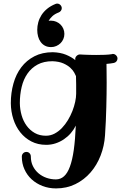

<svg xmlns="http://www.w3.org/2000/svg" viewBox="-20 -803 701 1082"><path d="M409.2 -274.9Q409.2 -302.7 409.2 -327.4Q409.2 -352.1 408.2 -374Q405.8 -379.9 398.7 -393.3Q391.6 -406.7 376.7 -420.7Q361.8 -434.6 337.4 -445.6Q313 -456.5 275.9 -458Q226.6 -458 191.9 -439.2Q157.2 -420.4 134.8 -388.2Q112.3 -356 102.1 -313Q91.8 -270 91.8 -222.2Q92.3 -186.5 101.8 -153.3Q111.3 -120.1 130.1 -94.5Q148.9 -68.8 176 -53.5Q203.1 -38.1 238.8 -38.1Q264.6 -38.1 287.4 -50Q310.1 -62 329.1 -81.8Q348.1 -101.6 363 -126.5Q377.9 -151.4 388.2 -177.7Q398.4 -204.1 403.8 -229.5Q409.2 -254.9 409.2 -274.9ZM642.1 -473.1Q642.1 -463.9 636 -456.8Q629.9 -449.7 621.1 -448.2Q611.8 -446.3 601.6 -445.1Q591.3 -443.8 580.1 -442.9Q580.1 -427.7 580.6 -401.1Q581.1 -374.5 581.1 -337.9Q581.1 -307.6 580.6 -272.7Q580.1 -237.8 579.1 -199.7Q578.1 -161.6 576.4 -121.3Q574.7 -81.1 571.8 -40Q567.9 19.5 546.9 73.7Q525.9 127.9 490.2 168.9Q454.6 210 405.3 234.4Q356 258.8 295.9 258.8Q254.9 258.8 219.5 245.1Q184.1 231.4 158.2 207.5Q132.3 183.6 117.7 150.9Q103 118.2 103 80.1V79.1Q103 68.4 110.4 60.8Q117.7 53.2 128.9 53.2Q139.6 53.2 146.7 60.8Q153.8 68.4 153.8 79.1Q153.8 109.4 165.5 133.1Q177.2 156.7 197 173.6Q216.8 190.4 242.2 199.2Q267.6 208 294.9 208Q321.3 208 340.8 190.4Q360.4 172.9 374 136Q387.7 99.1 395.8 41.7Q403.8 -15.6 407.2 -95.2Q396 -72.3 378.9 -52.5Q361.8 -32.7 340.1 -18.1Q318.4 -3.4 293.2 4.9Q268.1 13.2 240.2 13.2Q193.4 13.2 156.7 -5.9Q120.1 -24.9 94.5 -57.1Q68.8 -89.4 55.2 -131.8Q41.5 -174.3 41 -221.2Q41 -279.8 55.7 -332.3Q70.3 -384.8 99.9 -423.8Q129.4 -462.9 173.8 -485.8Q218.3 -508.8 277.8 -508.8Q320.8 -507.3 351.8 -494.6Q382.8 -481.9 404.8 -463.9L403.8 -469.2V-470.2Q403.8 -480.5 412.1 -488.3Q420.4 -496.1 430.2 -496.1H431.2Q431.6 -496.1 439.5 -495.6Q447.3 -495.1 459.7 -494.6Q472.2 -494.1 488.5 -493.7Q504.9 -493.2 522 -493.2Q546.9 -493.2 571 -494.1Q595.2 -495.1 611.8 -498Q612.8 -499 614 -499Q615.2 -499 616.2 -499Q626.5 -499 634.3 -491Q642.1 -482.9 642.1 -473.1ZM189.9 -634.8Q189.9 -655.8 195.6 -677Q201.2 -698.2 213.6 -717.8Q226.1 -737.3 245.6 -753.4Q265.1 -769.5 293 -780.8Q295.4 -781.7 297.4 -782.2Q299.3 -782.7 301.8 -782.7Q313 -782.7 320.6 -774.7Q328.1 -766.6 328.1 -756.8Q328.1 -749 323.2 -742.4Q318.4 -735.8 311 -732.9Q289.1 -724.6 275.6 -712.2Q262.2 -699.7 253.9 -685.5Q257.8 -686.5 261 -686.5Q264.2 -686.5 268.1 -686.5Q283.2 -686.5 296.9 -680.7Q310.5 -674.8 320.8 -664.8Q331.1 -654.8 336.9 -641.1Q342.8 -627.4 342.8 -611.8Q342.8 -596.2 336.9 -582.8Q331.1 -569.3 320.8 -559.3Q310.5 -549.3 296.9 -543.5Q283.2 -537.6 268.1 -537.6Q248 -537.6 233.4 -545.4Q218.8 -553.2 209 -566.7Q199.2 -580.1 194.6 -597.7Q189.9 -615.2 189.9 -634.8Z"/></svg>

Font: Ribeye
Style: Regular
Weight: 400
Designer: Astigmatic (AOETI)
Foundry: Astigmatic (AOETI)
Version: Version 1.000